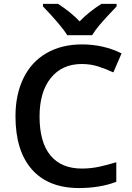

<svg xmlns="http://www.w3.org/2000/svg" viewBox="-20 -951 674 981"><path d="M397.9 -624Q297.4 -624 239.7 -552.7Q182.1 -481.4 182.1 -356Q182.1 -224.6 237.5 -157.2Q293 -89.8 397.9 -89.8Q443.4 -89.8 485.8 -98.9Q528.3 -107.9 574.2 -122.1V-22Q490.2 9.8 383.8 9.8Q227.1 9.8 143.1 -85.2Q59.1 -180.2 59.1 -356.9Q59.1 -468.3 99.9 -551.8Q140.6 -635.3 217.8 -679.7Q294.9 -724.1 398.9 -724.1Q508.3 -724.1 601.1 -678.2L559.1 -581.1Q522.9 -598.1 482.7 -611.1Q442.4 -624 397.9 -624ZM575.7 -931.2V-918Q514.2 -854 489 -823.7Q463.9 -793.5 450.7 -771H323.7Q292 -822.3 199.7 -918V-931.2H276.9Q344.2 -887.2 386.7 -841.8Q434.1 -890.6 498 -931.2Z"/></svg>

Font: f0_58770          
Style: Regular
Weight: 600
Foundry: Ascender Corporation
Version: Version 1.10